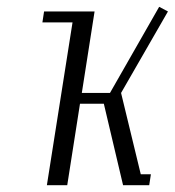

<svg xmlns="http://www.w3.org/2000/svg" viewBox="-20 -546 515 566"><path d="M105 -480 109.9 -512.2H258.8L221.2 -272H304.2L449.2 -525.9L475.1 -512.2L336.9 -272L395 -32.2H424.8L419.9 0H342.8L286.1 -240.2H215.8L178.2 0H118.2L193.8 -480Z"/></svg>

Font: Gawaa
Style: Italic
Weight: 400
Designer: T. Christopher White
Version: Version 1.0